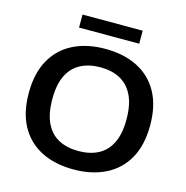

<svg xmlns="http://www.w3.org/2000/svg" viewBox="-129 -1037 1132 1168"><g transform="rotate(15 437.0 -453.0)"><path d="M436.5 9.5Q320.5 9.5 234.8 -33.5Q149 -76.5 101.8 -161Q54.5 -245.5 54.5 -370Q54.5 -494.5 101.8 -579Q149 -663.5 235 -706.5Q321 -749.5 436.5 -749.5Q553 -749.5 639 -706.2Q725 -663 772 -578.5Q819 -494 819 -370Q819 -246 771.8 -161.5Q724.5 -77 638.2 -33.8Q552 9.5 436.5 9.5ZM436.5 -106.5Q509 -106.5 561.5 -134Q614 -161.5 642.2 -219.2Q670.5 -277 670.5 -367Q670.5 -459.5 641.8 -518.5Q613 -577.5 560.5 -605.5Q508 -633.5 436.5 -633.5Q365.5 -633.5 312.8 -606.2Q260 -579 231.2 -521.2Q202.5 -463.5 202.5 -373Q202.5 -279.5 231 -220.5Q259.5 -161.5 312 -134Q364.5 -106.5 436.5 -106.5ZM247 -833V-915H626V-833Z"/></g></svg>

Font: Encode Sans SC Expanded SemiBold
Style: Regular
Weight: 600
Width: 7
Designer: Multiple Designers
Foundry: Impallari Type
Version: Version 3.002